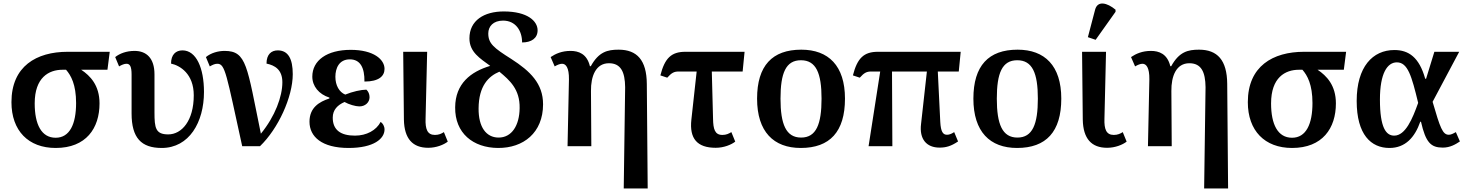

<svg xmlns="http://www.w3.org/2000/svg" viewBox="-20 -830 8324 1090"><path d="M296 10C469 10 545 -102 545 -243C545 -346 492 -400 441 -434H590L603 -536H364C187 -536 45 -454 45 -250C45 -88 141 10 296 10ZM296 -48C215 -48 177 -124 177 -243C177 -390 257 -434 335 -434H355C383 -402 412 -350 412 -245C412 -126 376 -48 296 -48Z M898 10C1054 10 1138 -136 1138 -308C1138 -444 1094 -544 1016 -544C978 -544 951 -520 951 -469C1002 -458 1080 -411 1080 -289C1080 -145 1012 -67 935 -67C863 -67 857 -104 857 -192V-408C857 -500 811 -541 744 -541C697 -541 659 -526 634 -506L656 -453C671 -462 686 -468 698 -468C717 -468 727 -454 727 -407V-186C727 -47 782 10 898 10Z M1355 0H1456C1559 -99 1642 -279 1642 -409C1642 -496 1616 -544 1557 -544C1521 -544 1493 -522 1493 -469C1541 -459 1583 -434 1583 -363C1583 -282 1542 -170 1461 -71C1382 -455 1381 -541 1255 -541C1219 -541 1178 -530 1149 -506L1171 -453C1189 -463 1200 -468 1214 -468C1259 -468 1265 -409 1355 0Z M1959 10C2103 10 2163 -43 2163 -95C2163 -114 2153 -130 2141 -138C2116 -90 2061 -60 1995 -60C1914 -60 1869 -92 1869 -162C1869 -207 1897 -234 1936 -251C1960 -237 1999 -226 2019 -226C2052 -225 2078 -248 2078 -278C2078 -296 2071 -311 2060 -321C2031 -321 1981 -310 1940 -293C1906 -307 1884 -345 1884 -394C1884 -443 1905 -493 1966 -493C2026 -493 2050 -445 2049 -367C2131 -367 2163 -398 2163 -439C2163 -492 2102 -547 1971 -547C1836 -547 1753 -487 1753 -395C1753 -341 1790 -295 1850 -276V-271C1792 -252 1737 -219 1737 -139C1737 -54 1807 10 1959 10Z M2411 9C2457 9 2499 -8 2522 -26L2500 -80C2486 -71 2471 -64 2449 -64C2406 -64 2394 -97 2396 -156L2405 -536H2269L2273 -151C2275 -42 2323 9 2411 9Z M2807 10C2951 11 3063 -76 3063 -238C3063 -356 2990 -426 2883 -495C2783 -558 2752 -583 2752 -640C2752 -680 2780 -713 2836 -713C2907 -713 2944 -656 2944 -589C2997 -589 3032 -613 3032 -658C3032 -710 2975 -765 2840 -765C2728 -765 2645 -714 2645 -612C2645 -534 2706 -498 2763 -456C2652 -423 2565 -355 2564 -221C2562 -74 2666 9 2807 10ZM2809 -49C2741 -50 2696 -107 2697 -215C2698 -342 2753 -397 2815 -423C2874 -374 2932 -323 2930 -216C2929 -119 2886 -48 2809 -49Z M3521 240H3657L3652 -354C3651 -489 3596 -548 3492 -548C3429 -548 3379 -536 3334 -454H3329C3312 -525 3264 -541 3219 -541C3170 -541 3134 -525 3106 -506L3129 -453C3144 -462 3159 -468 3171 -468C3192 -468 3211 -447 3210 -379L3202 0H3337L3335 -313C3334 -397 3362 -471 3437 -471C3505 -471 3528 -421 3529 -335Z M4043 9C4089 9 4131 -8 4154 -26L4132 -80C4117 -71 4103 -64 4081 -64C4038 -64 4029 -97 4028 -156L4021 -424H4196L4207 -536H3871C3791 -536 3754 -500 3729 -402L3768 -389C3793 -417 3807 -424 3833 -424H3935L3905 -151C3893 -43 3938 9 4043 9Z M4526 10C4691 10 4777 -82 4777 -270C4777 -457 4683 -548 4529 -548C4364 -548 4278 -457 4278 -270C4278 -82 4372 10 4526 10ZM4528 -49C4442 -49 4411 -125 4411 -270C4411 -415 4441 -488 4527 -488C4613 -488 4644 -415 4644 -270C4644 -125 4614 -49 4528 -49Z M4911 0H5046L5044 -424H5242L5209 -127C5198 -40 5240 8 5314 8C5350 8 5379 0 5419 -27L5397 -80C5379 -68 5366 -65 5356 -65C5334 -65 5321 -81 5318 -138L5304 -424H5423L5434 -536H4964C4884 -536 4847 -500 4822 -402L4861 -389C4886 -417 4900 -424 4926 -424H4977Z M5754 10C5919 10 6005 -82 6005 -270C6005 -457 5911 -548 5757 -548C5592 -548 5506 -457 5506 -270C5506 -82 5600 10 5754 10ZM5756 -49C5670 -49 5639 -125 5639 -270C5639 -415 5669 -488 5755 -488C5841 -488 5872 -415 5872 -270C5872 -125 5842 -49 5756 -49Z M6200 -604 6313 -763V-775C6265 -815 6211 -828 6197 -775L6156 -619ZM6265 9C6311 9 6353 -8 6376 -26L6354 -80C6340 -71 6325 -64 6303 -64C6260 -64 6248 -97 6250 -156L6259 -536H6123L6127 -151C6129 -42 6177 9 6265 9Z M6816 240H6952L6947 -354C6946 -489 6891 -548 6787 -548C6724 -548 6674 -536 6629 -454H6624C6607 -525 6559 -541 6514 -541C6465 -541 6429 -525 6401 -506L6424 -453C6439 -462 6454 -468 6466 -468C6487 -468 6506 -447 6505 -379L6497 0H6632L6630 -313C6629 -397 6657 -471 6732 -471C6800 -471 6823 -421 6824 -335Z M7315 10C7488 10 7564 -102 7564 -243C7564 -346 7511 -400 7460 -434H7609L7622 -536H7383C7206 -536 7064 -454 7064 -250C7064 -88 7160 10 7315 10ZM7315 -48C7234 -48 7196 -124 7196 -243C7196 -390 7276 -434 7354 -434H7374C7402 -402 7431 -350 7431 -245C7431 -126 7395 -48 7315 -48Z M7868 10C7958 10 8012 -50 8043 -139H8047C8074 -21 8103 8 8171 8C8213 8 8244 -11 8268 -27L8245 -80C8229 -71 8217 -65 8205 -65C8170 -65 8156 -104 8113 -252L8264 -536H8123L8076 -383H8071C8037 -505 7977 -546 7896 -546C7773 -546 7682 -451 7682 -257C7682 -65 7764 10 7868 10ZM7895 -60C7849 -60 7814 -104 7814 -265C7814 -414 7856 -476 7910 -476C7972 -476 7994 -399 8031 -246C7999 -156 7959 -60 7895 -60Z"/></svg>

Font: Noto Serif SemiBold
Style: Regular
Weight: 600
Designer: Monotype Design Team
Foundry: Monotype Imaging Inc.
Version: Version 2.013